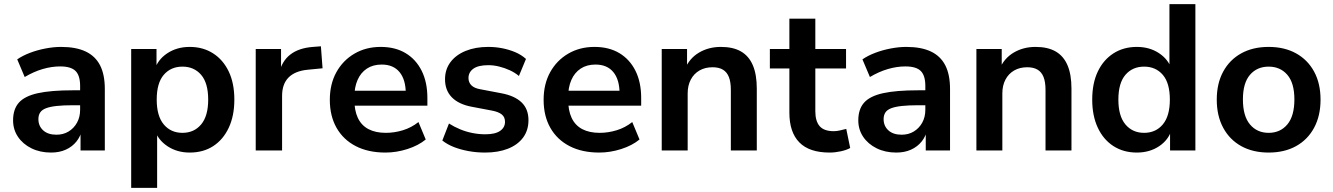

<svg xmlns="http://www.w3.org/2000/svg" viewBox="-20 -725 6420 925"><path d="M226 10Q173 10 131.5 -10.5Q90 -31 66.5 -66Q43 -101 43 -145Q43 -199 71 -230.5Q99 -262 162 -276Q225 -290 331 -290H381V-218H332Q285 -218 253 -214.5Q221 -211 201.5 -203.5Q182 -196 173.5 -183Q165 -170 165 -151Q165 -118 188 -97Q211 -76 252 -76Q285 -76 310.5 -91.5Q336 -107 351 -134Q366 -161 366 -196V-311Q366 -361 344 -383Q322 -405 270 -405Q229 -405 186 -392.5Q143 -380 99 -354L63 -439Q89 -457 124.5 -470.5Q160 -484 199.5 -491.5Q239 -499 274 -499Q346 -499 392.5 -477Q439 -455 462 -410.5Q485 -366 485 -296V0H368V-104H376Q369 -69 348.5 -43.5Q328 -18 297 -4Q266 10 226 10Z M612 180V-489H734V-386H724Q739 -437 785.5 -468Q832 -499 894 -499Q958 -499 1006.5 -468Q1055 -437 1082 -380.5Q1109 -324 1109 -245Q1109 -167 1082 -109.5Q1055 -52 1007 -21Q959 10 894 10Q833 10 787 -20.5Q741 -51 725 -100H737V180ZM859 -85Q915 -85 949 -125.5Q983 -166 983 -245Q983 -325 949 -364.5Q915 -404 859 -404Q803 -404 769 -364.5Q735 -325 735 -245Q735 -166 769 -125.5Q803 -85 859 -85Z M1212 0V-489H1334V-371H1324Q1338 -431 1379 -462.5Q1420 -494 1488 -499L1526 -502L1534 -396L1462 -389Q1401 -383 1370 -351.5Q1339 -320 1339 -263V0Z M1837 10Q1754 10 1694 -21Q1634 -52 1601.5 -109Q1569 -166 1569 -244Q1569 -320 1600.5 -377Q1632 -434 1687.5 -466.5Q1743 -499 1814 -499Q1884 -499 1934 -469Q1984 -439 2011.5 -384Q2039 -329 2039 -253V-216H1670V-288H1951L1935 -273Q1935 -341 1905 -377.5Q1875 -414 1819 -414Q1777 -414 1747.5 -394.5Q1718 -375 1702.5 -339.5Q1687 -304 1687 -255V-248Q1687 -193 1704 -157Q1721 -121 1755 -103Q1789 -85 1839 -85Q1880 -85 1921 -97.5Q1962 -110 1996 -137L2031 -53Q1996 -24 1943 -7Q1890 10 1837 10Z M2317 10Q2276 10 2237.5 3Q2199 -4 2167 -16.5Q2135 -29 2111 -48L2143 -130Q2168 -114 2197 -102Q2226 -90 2257 -84Q2288 -78 2318 -78Q2366 -78 2389.5 -94.5Q2413 -111 2413 -138Q2413 -161 2397.5 -173.5Q2382 -186 2351 -192L2251 -211Q2189 -223 2156.5 -256.5Q2124 -290 2124 -343Q2124 -391 2150.5 -426Q2177 -461 2224 -480Q2271 -499 2332 -499Q2367 -499 2400 -492.5Q2433 -486 2462.5 -473.5Q2492 -461 2514 -441L2480 -359Q2461 -375 2436 -386.5Q2411 -398 2384.5 -404.5Q2358 -411 2333 -411Q2284 -411 2260.5 -394Q2237 -377 2237 -349Q2237 -328 2251 -314Q2265 -300 2294 -295L2394 -276Q2459 -264 2492.5 -232Q2526 -200 2526 -146Q2526 -97 2500 -62Q2474 -27 2427 -8.5Q2380 10 2317 10Z M2867 10Q2784 10 2724 -21Q2664 -52 2631.5 -109Q2599 -166 2599 -244Q2599 -320 2630.5 -377Q2662 -434 2717.5 -466.5Q2773 -499 2844 -499Q2914 -499 2964 -469Q3014 -439 3041.5 -384Q3069 -329 3069 -253V-216H2700V-288H2981L2965 -273Q2965 -341 2935 -377.5Q2905 -414 2849 -414Q2807 -414 2777.5 -394.5Q2748 -375 2732.5 -339.5Q2717 -304 2717 -255V-248Q2717 -193 2734 -157Q2751 -121 2785 -103Q2819 -85 2869 -85Q2910 -85 2951 -97.5Q2992 -110 3026 -137L3061 -53Q3026 -24 2973 -7Q2920 10 2867 10Z M3168 0V-489H3290V-391H3279Q3301 -444 3347.5 -471.5Q3394 -499 3453 -499Q3512 -499 3550 -477Q3588 -455 3607 -410.5Q3626 -366 3626 -298V0H3501V-292Q3501 -330 3491.5 -354Q3482 -378 3462.5 -389.5Q3443 -401 3413 -401Q3377 -401 3350 -385.5Q3323 -370 3308 -341.5Q3293 -313 3293 -275V0Z M3977 10Q3879 10 3831 -39Q3783 -88 3783 -182V-395H3689V-489H3783V-635H3908V-489H4056V-395H3908V-189Q3908 -141 3929 -117Q3950 -93 3997 -93Q4011 -93 4026 -96.5Q4041 -100 4057 -104L4076 -12Q4058 -2 4030.5 4Q4003 10 3977 10Z M4298 10Q4245 10 4203.5 -10.5Q4162 -31 4138.5 -66Q4115 -101 4115 -145Q4115 -199 4143 -230.5Q4171 -262 4234 -276Q4297 -290 4403 -290H4453V-218H4404Q4357 -218 4325 -214.5Q4293 -211 4273.5 -203.5Q4254 -196 4245.5 -183Q4237 -170 4237 -151Q4237 -118 4260 -97Q4283 -76 4324 -76Q4357 -76 4382.5 -91.5Q4408 -107 4423 -134Q4438 -161 4438 -196V-311Q4438 -361 4416 -383Q4394 -405 4342 -405Q4301 -405 4258 -392.5Q4215 -380 4171 -354L4135 -439Q4161 -457 4196.5 -470.5Q4232 -484 4271.5 -491.5Q4311 -499 4346 -499Q4418 -499 4464.5 -477Q4511 -455 4534 -410.5Q4557 -366 4557 -296V0H4440V-104H4448Q4441 -69 4420.5 -43.5Q4400 -18 4369 -4Q4338 10 4298 10Z M4684 0V-489H4806V-391H4795Q4817 -444 4863.5 -471.5Q4910 -499 4969 -499Q5028 -499 5066 -477Q5104 -455 5123 -410.5Q5142 -366 5142 -298V0H5017V-292Q5017 -330 5007.5 -354Q4998 -378 4978.5 -389.5Q4959 -401 4929 -401Q4893 -401 4866 -385.5Q4839 -370 4824 -341.5Q4809 -313 4809 -275V0Z M5457 10Q5393 10 5344.5 -21Q5296 -52 5269 -109.5Q5242 -167 5242 -245Q5242 -324 5269 -380.5Q5296 -437 5344.5 -468Q5393 -499 5457 -499Q5518 -499 5563.5 -469Q5609 -439 5625 -390H5614V-705H5739V0H5617V-104H5626Q5611 -52 5565 -21Q5519 10 5457 10ZM5492 -85Q5548 -85 5582 -125.5Q5616 -166 5616 -245Q5616 -325 5582 -364.5Q5548 -404 5492 -404Q5436 -404 5402 -364.5Q5368 -325 5368 -245Q5368 -166 5402 -125.5Q5436 -85 5492 -85Z M6092 10Q6016 10 5960 -21Q5904 -52 5873 -109.5Q5842 -167 5842 -245Q5842 -323 5873 -380Q5904 -437 5960 -468Q6016 -499 6092 -499Q6168 -499 6224 -468Q6280 -437 6311 -380Q6342 -323 6342 -245Q6342 -167 6311 -109.5Q6280 -52 6224 -21Q6168 10 6092 10ZM6092 -85Q6148 -85 6182 -125.5Q6216 -166 6216 -246Q6216 -325 6182 -364.5Q6148 -404 6092 -404Q6036 -404 6002 -364.5Q5968 -325 5968 -246Q5968 -166 6002 -125.5Q6036 -85 6092 -85Z"/></svg>

Font: Nunito Sans 12pt ExtraLight 12pt
Style: Bold
Weight: 700
Version: Version 3.101;gftools[0.9.27]